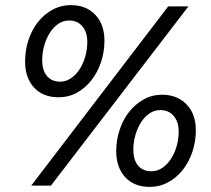

<svg xmlns="http://www.w3.org/2000/svg" viewBox="-20 -725 824 750"><path d="M209 -345Q148 -345 113 -383Q78 -421 78 -485Q78 -528 91 -568Q104 -608 128 -638.5Q152 -669 185 -687Q218 -705 257 -705Q316 -705 352 -667.5Q388 -630 388 -566Q388 -522 374.5 -482Q361 -442 337 -411.5Q313 -381 280.5 -363Q248 -345 209 -345ZM215 -406Q238 -406 257.5 -419.5Q277 -433 291 -454.5Q305 -476 313 -504Q321 -532 321 -562Q321 -599 302 -622Q283 -645 250 -645Q226 -645 206.5 -631Q187 -617 173.5 -595Q160 -573 152.5 -546Q145 -519 145 -493V-489Q145 -450 163.5 -428Q182 -406 215 -406ZM179 0H102Q236 -176 369.5 -350Q503 -524 637 -700H716Q581 -524 447.5 -350Q314 -176 179 0ZM565 5Q504 5 469 -33Q434 -71 434 -135Q434 -177 447 -217Q460 -257 484 -287.5Q508 -318 541 -336.5Q574 -355 613 -355Q672 -355 708.5 -317.5Q745 -280 745 -216Q745 -172 731.5 -132Q718 -92 694 -61.5Q670 -31 637 -13Q604 5 565 5ZM572 -56Q595 -56 614.5 -69.5Q634 -83 648 -104.5Q662 -126 670 -154Q678 -182 678 -212Q678 -249 658.5 -272Q639 -295 606 -295Q582 -295 562.5 -281Q543 -267 529.5 -245Q516 -223 508.5 -196Q501 -169 501 -143V-139Q501 -100 519.5 -78Q538 -56 572 -56Z"/></svg>

Font: Rosa Sans Medium
Style: Italic
Weight: 500
Italic angle: -12°
Designer: Pentagram / MCKL
Foundry: Pentagram / MCKL
Version: Version 1.005;September 16, 2019;FontCreator 11.5.0.2425 64-